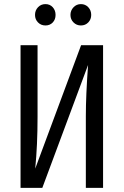

<svg xmlns="http://www.w3.org/2000/svg" viewBox="-20 -906 596 926"><path d="M148.9 -834Q148.9 -856 163.3 -871.1Q177.7 -886.2 199.2 -886.2Q220.7 -886.2 234.4 -871.1Q248 -856 248 -834Q248 -812 234.4 -797.6Q220.7 -783.2 199.2 -783.2Q177.7 -783.2 163.3 -797.9Q148.9 -812.5 148.9 -834ZM370.1 -886.2Q391.6 -886.2 405.8 -871.1Q419.9 -856 419.9 -834Q419.9 -812.5 405.8 -797.9Q391.6 -783.2 370.1 -783.2Q349.1 -783.2 334.5 -797.9Q319.8 -812.5 319.8 -834Q319.8 -855.5 334.5 -870.8Q349.1 -886.2 370.1 -886.2ZM477.1 -688V0H394V-345.2Q394 -446.3 404.8 -592.8L184.1 0H79.1V-688H161.1V-341.8Q161.1 -206.1 149.9 -92.8L371.1 -688Z"/></svg>

Font: Fira Sans Compressed Book
Style: Regular
Weight: 350
Width: 1
Designer: Carrois Corporate & Edenspiekermann AG
Foundry: Carrois Corporate GbR & Edenspiekermann AG
Version: Version 4.203;PS 004.203;hotconv 1.0.88;makeotf.lib2.5.64775